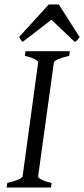

<svg xmlns="http://www.w3.org/2000/svg" viewBox="-20 -846 379 866"><path d="M245 -826H200L66 -679C73 -666 77 -661 82 -657L212 -757L317 -657C328 -662 330 -666 339 -679ZM295 -615H95L92 -594C133 -585 152 -572 152 -565C152 -565 152 -564 152 -564L82 -51C81 -42 54 -30 13 -21L10 0H210L213 -21C170 -30 152 -43 152 -50C152 -50 152 -51 152 -51L223 -564C224 -573 251 -585 292 -594Z"/></svg>

Font: Oxford Ugaritic Clay
Style: Regular
Weight: 400
Designer: Jacob Thomas
Foundry: Bengal Creative Media Limited
Version: Version 1.000